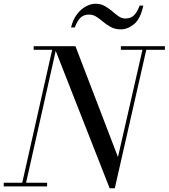

<svg xmlns="http://www.w3.org/2000/svg" viewBox="-55 -997 902 1027"><path d="M421.5 -919Q393 -919 376 -902.8Q359 -886.5 345 -850H325Q335 -892.5 356.8 -920.8Q378.5 -949 405 -963Q431.5 -977 456 -977Q483.5 -977 505 -965Q526.5 -953 544.2 -937.5Q562 -922 579.2 -910Q596.5 -898 615.5 -898Q644 -898 661.5 -915Q679 -932 692 -967H711.5Q696.5 -896 662.2 -868Q628 -840 591 -840Q561 -840 538.5 -852Q516 -864 497.8 -879.5Q479.5 -895 461.2 -907Q443 -919 421.5 -919ZM-35 -19.5H64L224 -730.5H125V-750H348.5L576 -157L707 -730.5H591.5V-750H827V-730.5H727.5L559 10H531.5L243 -725L84.5 -19.5H197V0H-35Z"/></svg>

Font: Bodoni* 11pt
Style: Italic
Weight: 400
Italic angle: -13°
Version: Version 2.3